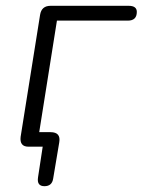

<svg xmlns="http://www.w3.org/2000/svg" viewBox="-20 -505 491 661"><path d="M133 136Q106 136 111 105L127 0H78Q47 0 51 -34L118 -454Q123 -485 154 -485H423Q451 -485 451 -464Q451 -434 420 -434H176L115 -50H154Q190 -50 184 -15L163 110Q159 136 133 136Z"/></svg>

Font: Nunito Light
Style: Italic
Weight: 300
Italic angle: -9°
Designer: Vernon Adams
Foundry: Vernon Adams
Version: Version 3.601; ttfautohint (v1.8.2.53-6de2)